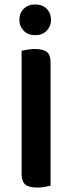

<svg xmlns="http://www.w3.org/2000/svg" viewBox="-20 -835 324 862"><path d="M147 7Q109 7 93 -7Q77 -21 77 -54V-607Q86 -609 103 -612Q120 -615 137 -615Q173 -615 190 -602Q207 -589 207 -554V-1Q198 1 181.5 4Q165 7 147 7ZM209 -746Q209 -717 189.5 -697Q170 -677 138 -677Q106 -677 86.5 -697Q67 -717 67 -746Q67 -776 86.5 -795.5Q106 -815 138 -815Q170 -815 189.5 -795.5Q209 -776 209 -746Z"/></svg>

Font: Baloo Chettan 2 SemiBold
Style: Regular
Weight: 600
Designer: Maithili Shingre, Unnati Kotecha and Ek Type
Foundry: Ek Type
Version: Version 1.640;hotconv 1.0.111;makeotfexe 2.5.65597; ttfautoh